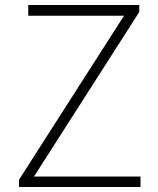

<svg xmlns="http://www.w3.org/2000/svg" viewBox="-20 -748 634 768"><path d="M56 0V-29L476 -685H93V-728H537V-700L116 -42H542V0Z"/></svg>

Font: Noto Sans SC Thin ExtraLight
Style: Regular
Weight: 250
Version: Version 2.004-H2;hotconv 1.0.118;makeotfexe 2.5.65603